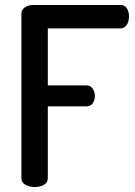

<svg xmlns="http://www.w3.org/2000/svg" viewBox="-20 -751 542 771"><path d="M66 -35V-696Q66 -712 80 -721.5Q94 -731 113 -731H464Q481 -731 489.5 -717.5Q498 -704 498 -685Q498 -665 489 -651Q480 -637 464 -637H172V-408H327Q343 -408 352 -395.5Q361 -383 361 -365Q361 -349 352.5 -336.5Q344 -324 327 -324H172V-35Q172 -18 156.5 -9Q141 0 119 0Q98 0 82 -9Q66 -18 66 -35Z"/></svg>

Font: Dosis
Style: SemiBold
Weight: 600
Designer: Edgar Tolentino, Pablo Impallari, Igino Marini
Foundry: Edgar Tolentino, Pablo Impallari, Igino Marini
Version: Version 1.007